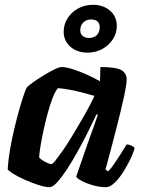

<svg xmlns="http://www.w3.org/2000/svg" viewBox="-20 -779 587 799"><path d="M186 0Q169 0 140.5 -9Q112 -18 83 -31Q54 -44 34 -56.5Q14 -69 12 -75Q14 -112 21.5 -155.5Q29 -199 39.5 -243Q50 -287 60.5 -324Q71 -361 79.5 -385.5Q88 -410 91 -414Q96 -421 115.5 -435Q135 -449 159.5 -464Q184 -479 205 -489.5Q226 -500 236 -500Q255 -500 281.5 -491.5Q308 -483 338 -470Q368 -457 396 -441L398 -500Q462 -500 484.5 -487.5Q507 -475 507 -448Q507 -427 496 -376.5Q485 -326 465.5 -249.5Q446 -173 419 -73L430 -66Q441 -76 454.5 -96Q468 -116 482.5 -138.5Q497 -161 507 -178Q516 -178 527 -173Q538 -168 540 -163Q535 -142 521.5 -114.5Q508 -87 491 -60.5Q474 -34 455.5 -17Q437 0 421 0Q395 0 367 -8Q339 -16 319.5 -26.5Q300 -37 297 -44L347 -188Q354 -207 359.5 -223Q365 -239 372 -257.5Q379 -276 387 -301L382 -304Q366 -270 345.5 -229Q325 -188 302.5 -147.5Q280 -107 258 -73.5Q236 -40 217.5 -20Q199 0 186 0ZM194 -96Q199 -96 211.5 -112Q224 -128 242 -153.5Q260 -179 279 -211Q298 -243 317 -275Q336 -307 350.5 -334.5Q365 -362 373 -380Q321 -395 286.5 -402.5Q252 -410 221 -412Q210 -400 199 -371.5Q188 -343 178 -306Q168 -269 160 -231.5Q152 -194 147.5 -164.5Q143 -135 143 -123Q153 -113 169.5 -104.5Q186 -96 194 -96ZM344 -560Q301 -560 273 -584.5Q245 -609 245 -647Q245 -678 261.5 -703.5Q278 -729 305.5 -744Q333 -759 367 -759Q410 -759 438 -734.5Q466 -710 466 -671Q466 -640 449.5 -615Q433 -590 405.5 -575Q378 -560 344 -560ZM350 -621Q372 -621 383.5 -633.5Q395 -646 395 -666Q395 -681 386 -689.5Q377 -698 359 -698Q339 -698 326.5 -685.5Q314 -673 314 -653Q314 -638 324 -629.5Q334 -621 350 -621Z"/></svg>

Font: Texturina Medium 12pt ExtraBold
Style: Italic
Weight: 800
Italic angle: -11°
Version: Version 1.002